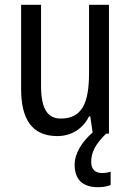

<svg xmlns="http://www.w3.org/2000/svg" viewBox="-20 -557 545 800"><path d="M360 117C360 78 377 44 422 0H434V-537H351V-253C351 -126 321 -63 233 -63C177 -63 151 -106 151 -199V-537H68V-186C68 -62 112 10 219 10C275 10 324 -18 351 -72H356L366 -5C323 32 291 81 291 129C291 190 323 223 389 223C411 223 428 219 441 214V158C433 161 422 164 405 164C376 164 360 148 360 117Z"/></svg>

Font: Noto Sans Malayalam Condensed
Style: Regular
Weight: 400
Width: 3
Designer: Jelle Bosma - Monotype Design Team
Foundry: Monotype Imaging Inc.
Version: Version 2.104